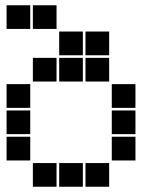

<svg xmlns="http://www.w3.org/2000/svg" viewBox="-20 -715 640 730"><path d="M6 -695Q5 -695 5 -695Q5 -695 5 -694V-606Q5 -605 5 -605Q5 -605 6 -605H94Q95 -605 95 -605Q95 -605 95 -606V-694Q95 -695 95 -695Q95 -695 94 -695ZM106 -695Q105 -695 105 -695Q105 -695 105 -694V-606Q105 -605 105 -605Q105 -605 106 -605H194Q195 -605 195 -605Q195 -605 195 -606V-694Q195 -695 195 -695Q195 -695 194 -695ZM206 -595Q205 -595 205 -595Q205 -595 205 -594V-506Q205 -505 205 -505Q205 -505 206 -505H294Q295 -505 295 -505Q295 -505 295 -506V-594Q295 -595 295 -595Q295 -595 294 -595ZM306 -595Q305 -595 305 -595Q305 -595 305 -594V-506Q305 -505 305 -505Q305 -505 306 -505H394Q395 -505 395 -505Q395 -505 395 -506V-594Q395 -595 395 -595Q395 -595 394 -595ZM106 -495Q105 -495 105 -495Q105 -495 105 -494V-406Q105 -405 105 -405Q105 -405 106 -405H194Q195 -405 195 -405Q195 -405 195 -406V-494Q195 -495 195 -495Q195 -495 194 -495ZM206 -495Q205 -495 205 -495Q205 -495 205 -494V-406Q205 -405 205 -405Q205 -405 206 -405H294Q295 -405 295 -405Q295 -405 295 -406V-494Q295 -495 295 -495Q295 -495 294 -495ZM306 -495Q305 -495 305 -495Q305 -495 305 -494V-406Q305 -405 305 -405Q305 -405 306 -405H394Q395 -405 395 -405Q395 -405 395 -406V-494Q395 -495 395 -495Q395 -495 394 -495ZM6 -395Q5 -395 5 -395Q5 -395 5 -394V-306Q5 -305 5 -305Q5 -305 6 -305H94Q95 -305 95 -305Q95 -305 95 -306V-394Q95 -395 95 -395Q95 -395 94 -395ZM406 -395Q405 -395 405 -395Q405 -395 405 -394V-306Q405 -305 405 -305Q405 -305 406 -305H494Q495 -305 495 -305Q495 -305 495 -306V-394Q495 -395 495 -395Q495 -395 494 -395ZM6 -295Q5 -295 5 -295Q5 -295 5 -294V-206Q5 -205 5 -205Q5 -205 6 -205H94Q95 -205 95 -205Q95 -205 95 -206V-294Q95 -295 95 -295Q95 -295 94 -295ZM406 -295Q405 -295 405 -295Q405 -295 405 -294V-206Q405 -205 405 -205Q405 -205 406 -205H494Q495 -205 495 -205Q495 -205 495 -206V-294Q495 -295 495 -295Q495 -295 494 -295ZM6 -195Q5 -195 5 -195Q5 -195 5 -194V-106Q5 -105 5 -105Q5 -105 6 -105H94Q95 -105 95 -105Q95 -105 95 -106V-194Q95 -195 95 -195Q95 -195 94 -195ZM406 -195Q405 -195 405 -195Q405 -195 405 -194V-106Q405 -105 405 -105Q405 -105 406 -105H494Q495 -105 495 -105Q495 -105 495 -106V-194Q495 -195 495 -195Q495 -195 494 -195ZM106 -95Q105 -95 105 -95Q105 -95 105 -94V-6Q105 -5 105 -5Q105 -5 106 -5H194Q195 -5 195 -5Q195 -5 195 -6V-94Q195 -95 195 -95Q195 -95 194 -95ZM206 -95Q205 -95 205 -95Q205 -95 205 -94V-6Q205 -5 205 -5Q205 -5 206 -5H294Q295 -5 295 -5Q295 -5 295 -6V-94Q295 -95 295 -95Q295 -95 294 -95ZM306 -95Q305 -95 305 -95Q305 -95 305 -94V-6Q305 -5 305 -5Q305 -5 306 -5H394Q395 -5 395 -5Q395 -5 395 -6V-94Q395 -95 395 -95Q395 -95 394 -95Z"/></svg>

Font: Doto Black
Style: Regular
Weight: 900
Monospace: yes
Version: Version 1.000